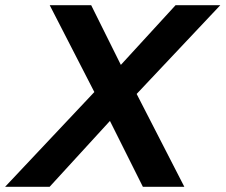

<svg xmlns="http://www.w3.org/2000/svg" viewBox="-78 -720 870 740"><path d="M-58.4 0 285.6 -365.3 113.6 -700H273.4L387.8 -469.9L598.7 -700H771.1L448.7 -357.9L632.5 0H472.7L345.7 -253.9L113.2 0Z"/></svg>

Font: Red Hat Display
Style: Italic
Weight: 300
Italic angle: -12°
Designer: Pentagram, MCKL
Foundry: Pentagram, MCKL
Version: Version 1.023